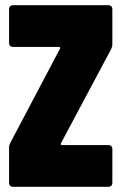

<svg xmlns="http://www.w3.org/2000/svg" viewBox="-20 -720 467 740"><path d="M30 0H398C407 0 413 -6 413 -15V-146C413 -155 407 -161 398 -161H219C215 -161 213 -163 215 -168L408 -530C411 -536 413 -542 413 -549V-685C413 -694 407 -700 398 -700H30C21 -700 15 -694 15 -685V-554C15 -545 21 -539 30 -539H207C211 -539 213 -537 211 -532L20 -170C17 -164 15 -158 15 -151V-15C15 -6 21 0 30 0Z"/></svg>

Font: Barlow Condensed Black
Style: Regular
Weight: 900
Width: 3
Designer: Jeremy Tribby
Foundry: Tribby Type
Version: Version 1.422;hotconv 1.0.109;makeotfexe 2.5.65596